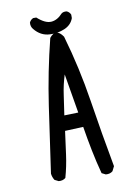

<svg xmlns="http://www.w3.org/2000/svg" viewBox="-91 -881 683 950"><g transform="rotate(-10 250.0 -406.5)"><path d="M362.3 7.8 342.8 -2Q327.1 -60.5 314.9 -121.6Q302.7 -182.6 293 -243.2L201.2 -239.3Q193.4 -180.7 185.5 -122.6Q177.7 -64.5 162.1 -9.8Q148.4 2 127 0L107.4 -9.8Q97.7 -25.4 95.7 -43Q119.1 -210 143.6 -376Q168 -542 209 -705.1Q243.2 -749 277.3 -699.2Q325.2 -534.2 351.6 -364.3Q377.9 -194.3 409.2 -25.4L397.5 -2Q383.8 9.8 362.3 7.8ZM281.2 -317.4 248 -514.6Q232.4 -465.8 225.6 -416Q218.8 -366.2 210.9 -315.4ZM210.9 -722.7Q164.1 -724.6 132.8 -763.7Q121.1 -777.3 123 -796.9Q128.9 -810.5 142.6 -816.4H158.2Q197.3 -781.2 228 -783.2Q258.8 -785.2 285.2 -814.5Q294.9 -822.3 311.5 -820.3Q325.2 -814.5 331.1 -800.8V-783.2Q319.3 -750 284.7 -735.4Q250 -720.7 210.9 -722.7Z"/></g></svg>

Font: JasonHandwriting1
Style: Regular
Weight: 400
Version: Version 1.48.20